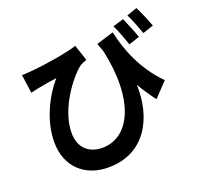

<svg xmlns="http://www.w3.org/2000/svg" viewBox="-152 -1011 1304 1254"><g transform="rotate(-20 500.0 -384.0)"><path d="M983 -698C968 -738 942 -801 921 -842L849 -817C870 -776 892 -718 908 -673ZM872 -660C858 -701 832 -763 814 -804L739 -781C761 -738 781 -682 797 -635ZM601 -709C608 -689 615 -670 622 -651C702 -289 593 -60 401 -60C315 -60 244 -110 244 -220C244 -386 381 -561 449 -614C463 -623 484 -631 498 -636L461 -747C396 -724 230 -697 126 -689C107 -687 87 -686 69 -686L87 -557C110 -563 126 -566 145 -570C180 -577 235 -586 273 -591C194 -501 117 -351 117 -202C117 -32 230 74 395 74C653 74 761 -143 752 -370C781 -321 810 -278 841 -238L934 -336C804 -468 748 -622 721 -746Z"/></g></svg>

Font: Noto Sans CJK KR Bold
Style: Regular
Weight: 700
Designer: Ryoko NISHIZUKA (kana & ideographs); Paul D. Hunt (Latin, Greek & Cyrillic); Wenlong ZHANG (bopomofo); Sandoll Communica
Foundry: Adobe Systems Incorporated
Version: Version 1.004;PS 1.004;hotconv 1.0.82;makeotf.lib2.5.63406